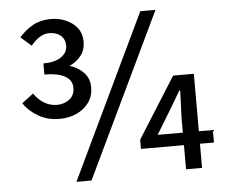

<svg xmlns="http://www.w3.org/2000/svg" viewBox="-50 -724 940 793"><g transform="rotate(-5 420.5 -327.5)"><path d="M189 -252.9Q140.6 -252.9 102.3 -274.7Q64 -296.4 41 -330.6L88.4 -366.7Q106.4 -340.8 130.6 -326.2Q154.8 -311.5 183.6 -311.5Q213.9 -311.5 235.4 -328.4Q256.8 -345.2 256.8 -376Q256.8 -407.7 227.1 -424.3Q197.3 -440.9 142.1 -440.9V-486.8Q189 -486.8 215.6 -504.9Q242.2 -522.9 242.2 -551.8Q242.2 -578.1 224.4 -593.8Q206.5 -609.4 176.3 -609.4Q155.3 -609.4 135.7 -596.7Q116.2 -584 100.6 -564L56.6 -602.5Q83.5 -632.8 115 -649.9Q146.5 -667 188 -667Q239.3 -667 277.3 -638.9Q315.4 -610.8 315.4 -561.5Q315.4 -527.8 296.9 -504.4Q278.3 -481 249 -467.3Q281.7 -458 305.9 -433.6Q330.1 -409.2 330.1 -371.1Q330.1 -335 310.8 -308.3Q291.5 -281.7 259.5 -267.3Q227.5 -252.9 189 -252.9ZM235.4 12.2 559.6 -667H622.6L297.9 12.2ZM690.9 0V-100.1H512.7V-138.2L671.4 -390.1H757.3V-151.9H815.4V-100.1H757.3V0ZM586.4 -151.9H690.9V-215.3L695.3 -326.2H691.4L643.6 -245.6Z"/></g></svg>

Font: Varta Light SemiBold
Style: Regular
Weight: 600
Version: Version 1.004